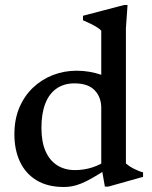

<svg xmlns="http://www.w3.org/2000/svg" viewBox="-20 -736 606 767"><path d="M384.5 -305Q384.5 -348 358 -375.5Q331.5 -403 277.5 -403Q235.5 -403 205.8 -382.2Q176 -361.5 160.8 -321.8Q145.5 -282 145.5 -225.5Q145.5 -169.5 162 -132Q178.5 -94.5 208.8 -75.5Q239 -56.5 279.5 -56.5Q314.5 -56.5 348 -67Q381.5 -77.5 413.5 -100V-64.5Q376 -40.5 349.8 -25.5Q323.5 -10.5 304 -2.8Q284.5 5 268.2 8Q252 11 235 11Q170.5 11 126.5 -15.5Q82.5 -42 60 -89.5Q37.5 -137 37.5 -199.5Q37.5 -259.5 57.5 -306.5Q77.5 -353.5 112.2 -386.2Q147 -419 191.5 -436.2Q236 -453.5 286 -453.5Q313 -453.5 337.5 -449.2Q362 -445 387.8 -436.2Q413.5 -427.5 443 -412.5L384.5 -390V-613.5Q378 -620.5 366.8 -627.5Q355.5 -634.5 341.2 -641.5Q327 -648.5 311.5 -655V-673L475.5 -716H489.5L483 -623V-83Q488 -78.5 496 -73Q504 -67.5 513.8 -62.5Q523.5 -57.5 533.2 -53.5Q543 -49.5 551.5 -47.5V-29.5L412.5 9.5H399L384.5 -73Z"/></svg>

Font: Newsreader 16pt Medium
Style: Regular
Weight: 500
Designer: Hugues Gentile
Foundry: Production Type
Version: Version 1.003